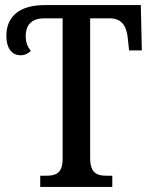

<svg xmlns="http://www.w3.org/2000/svg" viewBox="-20 -734 590 754"><path d="M138 0H421V-44H398C362 -44 334 -53 334 -114V-662H411C462 -662 478 -626 482 -582L487 -536H537L533 -714H156C58 -714 5 -671 5 -593C5 -544 27 -517 61 -517C78 -517 90 -524 101 -534C88 -551 81 -567 81 -592C81 -641 110 -662 153 -662H226V-110C226 -52 197 -44 162 -44H138Z"/></svg>

Font: Noto Serif Condensed Medium
Style: Regular
Weight: 500
Width: 3
Designer: Monotype Design Team
Foundry: Monotype Imaging Inc.
Version: Version 2.015